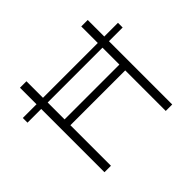

<svg xmlns="http://www.w3.org/2000/svg" viewBox="-140 -776 956 956"><g transform="rotate(-45 338.5 -297.5)"><path d="M3.5 -445.5V-478.5H673.5V-445.5ZM100 0V-595H145.5V-326.5H531.5V-595H577V0H531.5V-285.5H145.5V0Z"/></g></svg>

Font: Encode Sans SC SemiExpanded ExtraLight
Style: Regular
Weight: 250
Width: 6
Designer: Multiple Designers
Foundry: Impallari Type
Version: Version 3.002